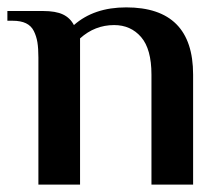

<svg xmlns="http://www.w3.org/2000/svg" viewBox="-21 -500 602 520"><path d="M83 0V-344.2Q83 -369.1 80.3 -385.5Q77.6 -401.9 70.6 -416Q63.5 -430.2 49.3 -437Q35.2 -443.8 13.2 -443.8H-1V-470.2H95.2Q129.9 -470.2 149.4 -460.9Q168.9 -451.7 179.2 -432.1Q233.4 -480 320.8 -480Q502 -480 502 -297.9V0H389.2V-297.9Q389.2 -367.2 361.1 -399.7Q333 -432.1 288.1 -432.1Q235.8 -432.1 195.8 -396V0Z"/></svg>

Font: El Messiri SemiBold
Style: Regular
Weight: 600
Designer: Mohamed Gaber
Foundry: Kief Type Foundry
Version: Version 2.007;PS 002.007;hotconv 1.0.88;makeotf.lib2.5.64775